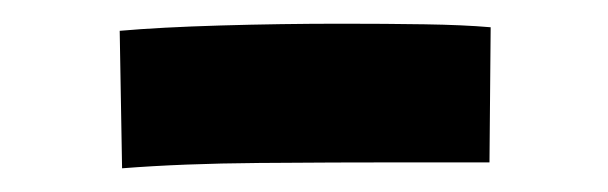

<svg xmlns="http://www.w3.org/2000/svg" viewBox="-20 -1021 513 162"><path d="M83 -879 81 -995Q115 -998 166 -999.5Q217 -1001 268 -1001Q305 -1001 338 -1000.5Q371 -1000 394 -998L393 -884H321Q263 -884 198.5 -883.5Q134 -883 83 -879Z"/></svg>

Font: Mochiy Pop One
Style: Regular
Weight: 400
Designer: FONTDASU
Foundry: FONTDASU / Google Inc. / Adobe
Version: Version 2.000